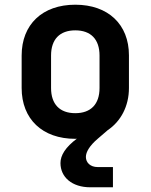

<svg xmlns="http://www.w3.org/2000/svg" viewBox="-20 -580 640 816"><path d="M300 -560C160 -560 72 -476 72 -344V-206C72 -74 160 10 300 10C302 10 305 10 307 9C258 46 237 80 237 113C237 173 286 216 364 216H460V130H395C364 130 345 111 345 87C345 66 361 39 395 10L438 -27C493 -64 528 -128 528 -206V-345C528 -476 440 -560 300 -560ZM403 -206C403 -137 366 -99 300 -99C234 -99 197 -137 197 -206V-344C197 -413 234 -451 300 -451C366 -451 403 -413 403 -344Z"/></svg>

Font: Tekne LDO
Style: Bold
Weight: 700
Monospace: yes
Designer: Alessio Laiso, Mario Rullo, Paolo Rosset
Foundry: Alessio Laiso
Version: Version 1.000;hotconv 1.0.109;makeotfexe 2.5.65596